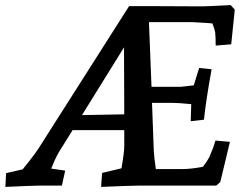

<svg xmlns="http://www.w3.org/2000/svg" viewBox="-20 -729 976 754"><path d="M4 -49 69 -64Q123 -130 144 -166L487 -705H563L774 -704Q791 -704 886 -709L902 -691L888 -555L827 -550Q827 -582 825 -602Q823 -615 814 -637L789 -639L736 -642H565L575 -388H687Q693 -388 741 -394L762 -462L811 -457Q788 -330 781 -259L729 -253L731 -320Q681 -325 659 -325H577L584 -135Q585 -114 592 -65H694Q730 -65 777 -74Q795 -98 802 -112Q818 -148 826 -177L883 -172L845 -14L829 0H714H521Q495 0 377 5L381 -50L457 -68Q468 -130 468 -157V-218H265L211 -131Q197 -107 181 -67L236 -59L223 0H131Q109 0 1 5ZM468 -280 467 -543 302 -277Z"/></svg>

Font: Andada Pro SemiBold
Style: Italic
Weight: 600
Italic angle: -6.99998°
Designer: Carolina Giovagnoli
Foundry: Huerta Tipografica
Version: Version 3.005